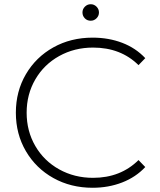

<svg xmlns="http://www.w3.org/2000/svg" viewBox="-20 -883 756 908"><path d="M55 -350Q55 -451 102.5 -532Q150 -613 232.5 -659Q315 -705 418 -705Q494 -705 558 -680.5Q622 -656 667 -608L635 -575Q551 -658 420 -658Q332 -658 260 -618Q188 -578 147 -507.5Q106 -437 106 -350Q106 -263 147 -192.5Q188 -122 260 -82Q332 -42 420 -42Q550 -42 635 -126L667 -93Q622 -45 557.5 -20Q493 5 418 5Q315 5 232.5 -41Q150 -87 102.5 -168Q55 -249 55 -350ZM370 -824Q370 -840 381.5 -851.5Q393 -863 409 -863Q425 -863 436.5 -851.5Q448 -840 448 -824Q448 -808 436.5 -796.5Q425 -785 409 -785Q392 -785 381 -796.5Q370 -808 370 -824Z"/></svg>

Font: Montserrat Atlas Light
Style: Regular
Weight: 300
Designer: Julieta Ulanovsky
Foundry: Julieta Ulanovsky
Version: Version 7.200